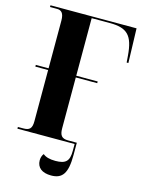

<svg xmlns="http://www.w3.org/2000/svg" viewBox="-134 -791 799 1073"><g transform="rotate(15 265.0 -255.0)"><path d="M21 0H352V39C352 98 333 119 272 119C238 119 215 112 200 99C192 108 187 123 187 138C187 180 217 204 270 204C335 204 362 167 362 62V-10H311C275 -10 262 -26 262 -67V-361H386V-371H262V-704H367C468 -704 503 -669 512 -554L515 -515H525L519 -714H21V-704H62C86 -704 102 -691 102 -647V-371H28V-361H102V-65C102 -22 88 -10 52 -10H21Z"/></g></svg>

Font: Noto Serif Display Condensed ExtraBold
Style: Regular
Weight: 800
Width: 3
Designer: Monotype Design Team
Foundry: Monotype Imaging Inc.
Version: Version 2.009